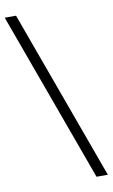

<svg xmlns="http://www.w3.org/2000/svg" viewBox="-95 -816 559 954"><g transform="rotate(-10 184.5 -338.5)"><path d="M57.1 -766.6H0L312 90.8H369.1Z"/></g></svg>

Font: Petit Formal Script
Style: Regular
Weight: 400
Designer: Pablo Impallari, Brenda Gallo, Rodrigo Fuenzalida
Foundry: Pablo Impallari, Brenda Gallo, Rodrigo Fuenzalida
Version: Version 1.001